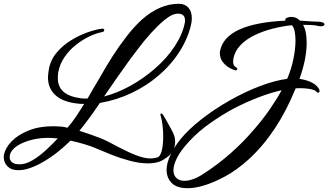

<svg xmlns="http://www.w3.org/2000/svg" viewBox="-92 -748 1732 1013"><path d="M-10 149Q-38 146 -55 127Q-72 108 -72 82Q-72 78 -72 74.5Q-72 71 -71 67Q-63 31 -30 -3Q3 -37 59 -59.5Q115 -82 189 -82Q207 -82 226.5 -80.5Q246 -79 264 -74Q287 -100 308.5 -132Q330 -164 352 -200H342Q337 -200 332.5 -200Q328 -200 323 -201Q244 -208 202.5 -244Q161 -280 161 -341Q161 -350 162.5 -359Q164 -368 165 -378Q173 -429 205 -468Q237 -507 280.5 -534Q324 -561 367.5 -576.5Q411 -592 442 -596Q444 -596 445 -596.5Q446 -597 447 -597Q458 -597 458 -589Q458 -580 444 -578Q416 -573 380 -556Q344 -539 309 -511.5Q274 -484 248.5 -447Q223 -410 215 -365Q214 -358 213.5 -350.5Q213 -343 213 -336Q213 -290 243.5 -263.5Q274 -237 338 -229Q342 -228 354 -228H370Q400 -281 433 -336Q466 -395 501.5 -450.5Q537 -506 576 -556Q615 -607 657 -645Q751 -728 851 -728Q884 -728 902 -707.5Q920 -687 920 -652Q920 -647 919.5 -641Q919 -635 918 -628Q904 -556 861 -485Q818 -414 751 -355Q684 -296 602.5 -257.5Q521 -219 435 -205Q405 -160 377.5 -123Q350 -86 327 -58Q356 -49 384 -39Q412 -29 438 -19Q456 -12 480 0Q504 12 529 26Q546 34 561.5 42Q577 50 590 56Q620 70 649 79Q678 88 703 88Q722 88 740 82Q753 77 761 48.5Q769 20 769 -29Q769 -55 766 -84Q763 -113 755 -140Q755 -141 754.5 -141.5Q754 -142 754 -143Q754 -149 759 -149Q766 -149 773 -134Q779 -124 785 -114Q791 -104 796 -94Q810 -70 821 -47.5Q832 -25 832 1Q832 15 827 33Q820 58 793.5 78.5Q767 99 746 106Q719 114 690 114Q644 114 592 100Q540 86 493 67Q446 48 413 34Q388 23 352.5 12.5Q317 2 280 -6Q252 22 216 51Q180 80 140.5 103.5Q101 127 62.5 140Q24 153 -10 149ZM457 -239Q524 -256 593.5 -294Q663 -332 723 -384Q790 -442 831 -505.5Q872 -569 883 -628Q884 -632 884 -635Q884 -638 884 -641Q884 -676 847 -676Q825 -676 800 -660Q745 -624 668 -531Q651 -509 632.5 -485.5Q614 -462 595 -436Q560 -388 525 -337.5Q490 -287 457 -239ZM10 119Q44 119 80.5 97Q117 75 151 43.5Q185 12 213 -18Q206 -18 198.5 -18.5Q191 -19 185 -20Q129 -23 80.5 -11.5Q32 0 -0.5 21Q-33 42 -40 70Q-41 74 -41 81Q-41 98 -28 108.5Q-15 119 10 119ZM897 245Q820 245 796 192Q787 172 787 149Q787 114 806 72.5Q825 31 859 -12Q900 -63 968.5 -117Q1037 -171 1118 -217Q1201 -264 1280.5 -294Q1360 -324 1423 -332Q1445 -382 1456 -436.5Q1467 -491 1467 -534Q1467 -562 1462.5 -583Q1458 -604 1448 -615Q1399 -610 1347.5 -597Q1296 -584 1251.5 -562.5Q1207 -541 1177 -510Q1147 -479 1139 -437Q1139 -433 1138.5 -429.5Q1138 -426 1138 -422Q1138 -414 1141 -406Q1144 -398 1154 -393Q1160 -389 1160 -383Q1160 -380 1156.5 -378Q1153 -376 1148 -377Q1136 -380 1117 -391Q1098 -402 1083 -421.5Q1068 -441 1068 -466Q1068 -469 1068 -472.5Q1068 -476 1069 -479Q1083 -552 1170.5 -592Q1258 -632 1414 -639Q1414 -640 1413.5 -641Q1413 -642 1413 -643Q1413 -651 1422 -654Q1432 -659 1444 -659Q1471 -659 1491 -639Q1499 -639 1506 -638.5Q1513 -638 1520 -637L1538 -636Q1550 -635 1559.5 -634.5Q1569 -634 1577 -634Q1584 -634 1590.5 -633.5Q1597 -633 1603 -632Q1620 -628 1620 -619Q1620 -614 1612.5 -611Q1605 -608 1591 -610Q1573 -615 1552 -616Q1531 -617 1507 -617Q1517 -599 1521.5 -575Q1526 -551 1526 -522Q1526 -437 1488 -332Q1560 -321 1587 -285Q1594 -275 1594 -268Q1594 -259 1586 -259Q1581 -259 1576 -266Q1567 -275 1536.5 -279.5Q1506 -284 1468 -282Q1373 -48 1222 91Q1156 151 1092.5 184.5Q1029 218 976 233Q933 245 897 245ZM881 206Q901 206 926 197.5Q951 189 980 170Q1059 119 1125.5 60Q1192 1 1244 -60Q1294 -117 1331.5 -171.5Q1369 -226 1394 -272Q1336 -259 1271 -234Q1206 -209 1144 -177Q1077 -141 1015 -97Q953 -53 907 -3Q863 44 843 83Q823 122 823 150Q823 176 838.5 191Q854 206 881 206Z"/></svg>

Font: Birthstone Bounce Medium
Style: Regular
Weight: 500
Designer: Robert E. Leuschke
Foundry: Rob Leuschke
Version: Version 1.010; ttfautohint (v1.8.3)